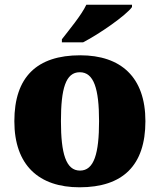

<svg xmlns="http://www.w3.org/2000/svg" viewBox="-20 -786 680 816"><path d="M243 -619V-606H333C403 -642 516 -721 541 -756V-766H347C326 -721 272 -657 243 -619ZM318 10C502 10 598 -83 598 -271C598 -459 493 -551 321 -551C137 -551 41 -459 41 -271C41 -83 146 10 318 10ZM320 -61C260 -61 239 -134 239 -271C239 -409 259 -479 319 -479C379 -479 401 -409 401 -271C401 -134 380 -61 320 -61Z"/></svg>

Font: Noto Serif Thai Black
Style: Regular
Weight: 900
Designer: Monotype Design Team
Foundry: Monotype Imaging Inc.
Version: Version 2.002